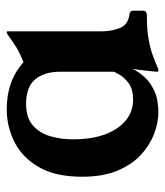

<svg xmlns="http://www.w3.org/2000/svg" viewBox="21 -512 502 585"><g transform="rotate(-90 272.5 -220.0)"><path d="M346 -287Q346 -336 323 -364Q300 -392 248 -392Q206 -392 182.5 -371.5Q159 -351 149.5 -318.5Q140 -286 140 -249Q140 -164 173.5 -115Q207 -66 261 -66Q293 -66 311 -79.5Q329 -93 337 -107.5Q345 -122 346 -124ZM469 -163Q469 -132 479 -106.5Q489 -81 521 -77Q532 -76 532 -65V-36Q532 -24 518 -24Q475 -24 446.5 -19Q418 -14 397 -6.5Q376 1 356 10Q355 11 350 11H348Q346 11 346 8Q346 2 349.5 -29Q353 -60 358 -90H363Q361 -81 353 -64.5Q345 -48 329 -30.5Q313 -13 287 -1Q261 11 222 11Q192 11 158 -1.5Q124 -14 94 -41Q64 -68 45 -112.5Q26 -157 26 -221Q26 -303 55.5 -353.5Q85 -404 132 -427.5Q179 -451 232 -451Q318 -451 375 -400Q403 -411 421.5 -422.5Q440 -434 451 -442.5Q462 -451 466 -451Q469 -451 469 -449Z"/></g></svg>

Font: Young Serif Light
Style: Regular
Weight: 300
Designer: Bastien Sozeau
Foundry: NBR — Bastien Sozeau
Version: Version 5.001